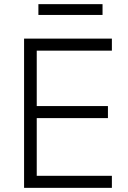

<svg xmlns="http://www.w3.org/2000/svg" viewBox="-20 -905 619 925"><path d="M96 0V-719H519V-661H157V-394H500V-336H157V-58H519V0ZM165 -833V-885H474V-833Z"/></svg>

Font: Nunitoga
Style: Light
Weight: 300
Designer: Vernon Adams
Foundry: Vernon Adams
Version: Version 1.0